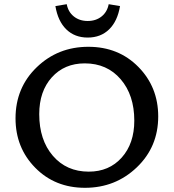

<svg xmlns="http://www.w3.org/2000/svg" viewBox="-20 -888 827 915"><path d="M552 -859 498 -868Q491 -831 464 -809.5Q437 -788 398 -788Q359 -788 332 -809.5Q305 -831 298 -868L244 -859Q256 -787 296 -748Q336 -709 398 -709Q460 -709 500 -748Q540 -787 552 -859ZM385 7Q242 7 148 -88.5Q54 -184 54 -324Q54 -470 155 -567.5Q256 -665 401 -665Q545 -665 639.5 -569Q734 -473 734 -333Q734 -188 632 -90.5Q530 7 385 7ZM403 -70Q500 -70 560 -137Q620 -204 620 -313Q620 -435 555 -510.5Q490 -586 384 -586Q287 -586 227 -519.5Q167 -453 167 -344Q167 -221 232 -145.5Q297 -70 403 -70Z"/></svg>

Font: EauTest Semibold
Style: Regular
Weight: 600
Designer: Christian Thalmann (Catharsis Fonts)
Version: Version 0.001;PS 000.001;hotconv 1.0.88;makeotf.lib2.5.64775